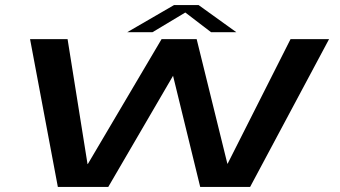

<svg xmlns="http://www.w3.org/2000/svg" viewBox="-20 -740 1344 760"><path d="M209 0H408.5L665 -440L772.5 0H970L1282.5 -585H1130L881 -92H880L758.5 -585H619.5L327.5 -90.5H326.5L247.5 -585H99ZM483.5 -612.5H583.5L713.5 -690.5L815.5 -612.5H915.5L766 -720H669Z"/></svg>

Font: Anybody ExtraExpanded Medium
Style: Italic
Weight: 500
Width: 8
Italic angle: -10°
Version: Version 1.113;gftools[0.9.25]